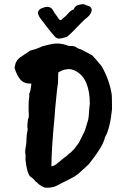

<svg xmlns="http://www.w3.org/2000/svg" viewBox="-20 -861 574 900"><path d="M292 -688H291Q270 -680 254 -680Q240 -684 235 -692Q227 -700 202 -732Q163 -782 163 -785Q154 -802 161.5 -811.5Q169 -821 178 -823Q212 -838 227 -815Q229 -812 231.5 -808Q234 -804 236 -800Q250 -782 254 -774Q264 -759 275 -775Q288 -784 300 -798.5Q312 -813 324 -816Q336 -837 346 -837Q370 -844 377 -840Q384 -836 392 -834Q418 -826 406 -800Q400 -789 392 -782Q376 -770 357 -750Q298 -688 292 -688ZM389 -286Q395 -298 397 -330Q399 -362 401 -374Q401 -491 337 -527Q311 -542 287 -535Q276 -535 253 -521Q252 -507 252 -474L247 -437L238 -345Q238 -343 236 -316Q221 -159 221 -81Q239 -85 252 -98Q287 -127 291 -129L305 -142Q310 -143 331 -166V-167L350 -192L370 -233Q378 -244 389 -286ZM100 -135Q98 -139 98 -149.5Q98 -160 101 -174Q104 -188 104 -207Q104 -226 110 -256Q106 -262 111 -301Q116 -310 115 -325Q114 -340 114 -349Q114 -392 116 -398Q118 -404 117 -422Q123 -428 127 -469Q93 -468 76 -487.5Q59 -507 48 -543Q49 -549 50.5 -554.5Q52 -560 53 -564Q54 -568 57 -572.5Q60 -577 61.5 -579.5Q63 -582 68 -586.5Q73 -591 75 -592.5Q77 -594 84 -598.5Q91 -603 93 -604.5Q95 -606 103.5 -611.5Q112 -617 115 -619Q118 -624 131 -626.5Q144 -629 170 -640Q174 -644 217 -653.5Q260 -663 301 -646Q324 -646 334 -642Q344 -633 361 -629L412 -602Q423 -591 457 -550Q494 -484 504 -416Q505 -397 505 -349Q496 -258 472 -217Q470 -205 461 -187Q461 -185 447.5 -162.5Q434 -140 417 -118.5Q400 -97 395 -90Q354 -52 349 -48Q326 -31 323 -30Q247 8 242.5 11Q238 14 218 18Q189 21 182 15Q166 8 153 -6Q149 -7 137 -22Q121 -34 119 -36Q106 -55 100 -108Q99 -112 100 -135Z"/></svg>

Font: Caveat Brush
Style: Regular
Weight: 400
Designer: Pablo Impallari
Foundry: Creative Lab NY
Version: Version 1.096; ttfautohint (v1.3)